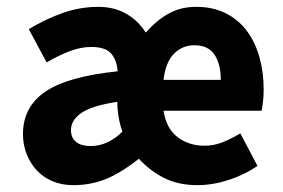

<svg xmlns="http://www.w3.org/2000/svg" viewBox="-20 -528 826 560"><path d="M194 12Q160 12 133 0.5Q106 -11 87 -31.5Q68 -52 57.5 -79Q47 -106 47 -137Q47 -216 112 -260.5Q177 -305 323 -320Q321 -352 304.5 -371.5Q288 -391 246 -391Q216 -391 184 -379Q152 -367 116 -346L64 -443Q112 -472 162.5 -490Q213 -508 267 -508Q313 -508 348 -488Q383 -468 405 -433Q437 -469 472 -488.5Q507 -508 552 -508Q601 -508 638 -489.5Q675 -471 699.5 -438.5Q724 -406 736.5 -362Q749 -318 749 -267Q749 -247 747 -230.5Q745 -214 743 -205H457Q465 -153 498 -128Q531 -103 576 -103Q604 -103 629 -113Q654 -123 681 -139L731 -44Q693 -18 646.5 -3Q600 12 556 12Q500 12 458.5 -9Q417 -30 385 -65Q332 -23 288 -5.5Q244 12 194 12ZM244 -102Q270 -102 293.5 -113Q317 -124 337 -144Q326 -175 323 -210L322 -231Q249 -220 218 -199Q187 -178 187 -149Q187 -125 202.5 -113.5Q218 -102 244 -102ZM457 -295H624Q624 -340 606 -368Q588 -396 547 -396Q512 -396 487.5 -371.5Q463 -347 457 -295Z"/></svg>

Font: Giro Regular
Style: Bold
Weight: 700
Designer: Paul D. Hunt
Foundry: Adobe Systems Incorporated
Version: Version 1.000;PS 1.0;hotconv 1.0.88;makeotf.lib2.5.647800